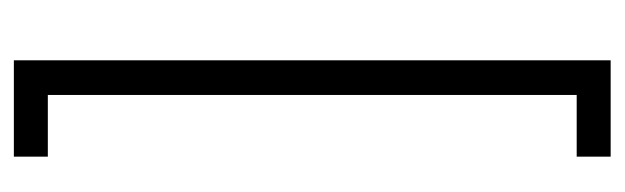

<svg xmlns="http://www.w3.org/2000/svg" viewBox="-332 -485 901 277"><g transform="rotate(90 118.5 -346.5)"><path d="M67 84V-777H206V-728H117V35H206V84Z"/></g></svg>

Font: Marvel
Style: Regular
Weight: 400
Designer: Carolina Trebol
Foundry: Carolina Trebol
Version: Version 1.001